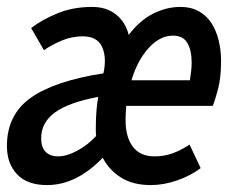

<svg xmlns="http://www.w3.org/2000/svg" viewBox="-41 -523 661 555"><path d="M95 12Q38 12 8.5 -19Q-21 -50 -21 -101Q-21 -191 47.5 -240Q116 -289 258 -311Q268 -357 254 -387.5Q240 -418 198 -418Q168 -418 139.5 -406.5Q111 -395 86 -378L49 -442Q82 -467 126.5 -485Q171 -503 225 -503Q267 -503 294.5 -481Q322 -459 331 -422Q363 -464 401.5 -483.5Q440 -503 481 -503Q511 -503 533.5 -490.5Q556 -478 570 -456.5Q584 -435 591 -406.5Q598 -378 598 -347Q598 -299 589.5 -266.5Q581 -234 574 -217H324Q323 -206 322.5 -196Q322 -186 322 -175Q322 -127 343 -99Q364 -71 406 -71Q433 -71 457 -79.5Q481 -88 507 -105L539 -37Q510 -15 471 -1.5Q432 12 395 12Q343 12 308.5 -10Q274 -32 256 -67Q180 12 95 12ZM127 -71Q152 -71 182.5 -87.5Q213 -104 237 -130Q236 -136 236 -142.5Q236 -149 236 -155Q236 -205 243 -243Q158 -227 118 -198Q78 -169 78 -123Q78 -97 91 -84Q104 -71 127 -71ZM459 -420Q421 -420 388.5 -384Q356 -348 339 -291H508Q510 -305 511.5 -317.5Q513 -330 513 -342Q513 -378 500.5 -399Q488 -420 459 -420Z"/></svg>

Font: Source Code Pro Semibold
Style: Italic
Weight: 600
Italic angle: -11°
Monospace: yes
Designer: Paul D. Hunt, Teo Tuominen
Foundry: Adobe Systems Incorporated
Version: Version 1.050;PS 1.000;hotconv 16.6.51;makeotf.lib2.5.65220